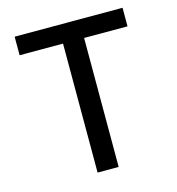

<svg xmlns="http://www.w3.org/2000/svg" viewBox="-105 -790 810 880"><g transform="rotate(-15 300.0 -350.0)"><path d="M250 0H350V-612H556V-700H44V-612H250Z"/></g></svg>

Font: CommitMono
Style: 500Regular
Weight: 500
Monospace: yes
Designer: Eigil Nikolajsen
Foundry: Eigil Nikolajsen
Version: Version 1.143